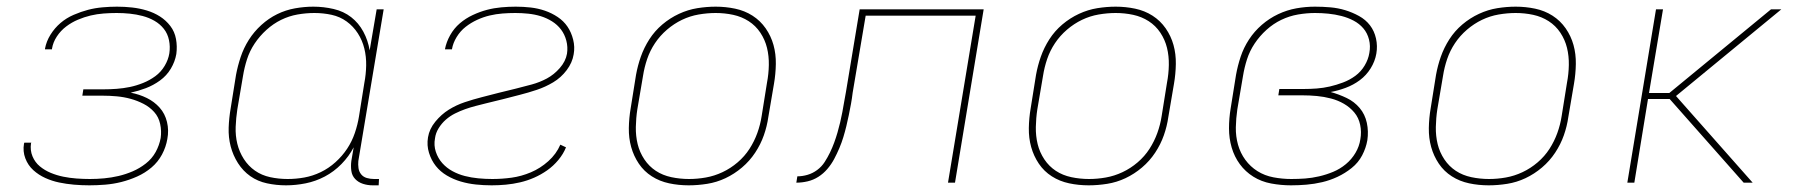

<svg xmlns="http://www.w3.org/2000/svg" viewBox="-20 -548 5440 576"><path d="M248 8Q225 8 202 6Q179 4 157.5 -0.5Q136 -5 116 -14Q96 -23 80 -37.5Q64 -52 56 -73Q48 -94 52 -117L53 -120H74L73 -118Q70 -97 77.5 -79Q85 -61 99.5 -49Q114 -37 132 -29.5Q150 -22 169.5 -18Q189 -14 209.5 -12.5Q230 -11 250 -11Q271 -11 292.5 -13Q314 -15 335.5 -20Q357 -25 378 -34Q399 -43 417.5 -57.5Q436 -72 447 -92Q458 -112 462 -134Q465 -155 460.5 -176Q456 -197 442.5 -212Q429 -227 410.5 -236.5Q392 -246 372 -251.5Q352 -257 330.5 -259Q309 -261 287 -261H227L230 -280H290Q310 -280 330 -281.5Q350 -283 369.5 -287Q389 -291 409 -299Q429 -307 446 -319.5Q463 -332 474 -350.5Q485 -369 488 -388Q491 -408 487 -427.5Q483 -447 471.5 -461.5Q460 -476 443.5 -485.5Q427 -495 408 -500Q389 -505 369.5 -507Q350 -509 330 -509Q311 -509 291 -507.5Q271 -506 252 -501.5Q233 -497 214 -489Q195 -481 178.5 -468.5Q162 -456 150.5 -438.5Q139 -421 136 -402V-400H115V-402Q119 -424 131.5 -444Q144 -464 161.5 -479Q179 -494 201 -503.5Q223 -513 244 -518.5Q265 -524 287.5 -526Q310 -528 331 -528Q354 -528 376.5 -525.5Q399 -523 420.5 -516.5Q442 -510 460 -498.5Q478 -487 491 -470Q504 -453 508 -431Q512 -409 509 -386Q505 -363 492.5 -342Q480 -321 460 -306.5Q440 -292 417.5 -283.5Q395 -275 372 -270Q398 -265 420.5 -254Q443 -243 459 -225Q475 -207 481 -182Q487 -157 482 -131Q478 -107 466 -84.5Q454 -62 434.5 -45.5Q415 -29 391.5 -18.5Q368 -8 344 -2Q320 4 295.5 6Q271 8 248 8Z M838 8Q809 8 781 2Q753 -4 731 -19.5Q709 -35 694 -58.5Q679 -82 672 -109Q665 -136 666 -165Q667 -194 672 -223L688 -323Q693 -350 702 -377Q711 -404 726.5 -428.5Q742 -453 764 -473Q786 -493 811.5 -505.5Q837 -518 865 -523Q893 -528 920 -528Q951 -528 981 -521Q1011 -514 1033.5 -496.5Q1056 -479 1070 -453Q1084 -427 1089 -397L1110 -520H1131L1055 -65Q1054 -54 1055.5 -43.5Q1057 -33 1063.5 -25Q1070 -17 1080.5 -14Q1091 -11 1102 -11H1117L1116 8H1098Q1083 8 1069 3.5Q1055 -1 1045.5 -11Q1036 -21 1034 -35.5Q1032 -50 1034 -65L1041 -106Q1027 -79 1004.5 -56Q982 -33 954.5 -18.5Q927 -4 897 2Q867 8 838 8ZM843 -11Q868 -11 893 -15.5Q918 -20 942 -31.5Q966 -43 986.5 -61.5Q1007 -80 1021.5 -102Q1036 -124 1044.5 -149Q1053 -174 1057 -199L1073 -299Q1078 -325 1078.5 -351.5Q1079 -378 1073 -402.5Q1067 -427 1053.5 -448Q1040 -469 1020 -483.5Q1000 -498 975 -503.5Q950 -509 923 -509Q898 -509 872.5 -504.5Q847 -500 823.5 -488.5Q800 -477 779.5 -458.5Q759 -440 744 -417.5Q729 -395 721 -370Q713 -345 709 -320L692 -220Q688 -194 687 -167.5Q686 -141 692 -116.5Q698 -92 711.5 -71Q725 -50 745 -36Q765 -22 790.5 -16.5Q816 -11 843 -11Z M1455 8Q1431 8 1407.5 5.5Q1384 3 1362 -3.5Q1340 -10 1320.5 -21.5Q1301 -33 1287.5 -50Q1274 -67 1267 -89.5Q1260 -112 1264 -136Q1268 -161 1286 -183Q1304 -205 1326.5 -219Q1349 -233 1374.5 -241.5Q1400 -250 1425.5 -256.5Q1451 -263 1476 -269.5Q1501 -276 1527 -282Q1551 -288 1575 -294.5Q1599 -301 1620.5 -312.5Q1642 -324 1659.5 -344Q1677 -364 1681 -387Q1684 -407 1679 -426Q1674 -445 1663 -459.5Q1652 -474 1636 -484Q1620 -494 1602 -499.5Q1584 -505 1564.5 -507Q1545 -509 1526 -509Q1507 -509 1487.5 -507.5Q1468 -506 1449 -501.5Q1430 -497 1411.5 -488.5Q1393 -480 1377 -467.5Q1361 -455 1350 -437Q1339 -419 1336 -401V-400H1315V-401Q1319 -422 1330.5 -442.5Q1342 -463 1359.5 -478Q1377 -493 1398.5 -503Q1420 -513 1441 -518.5Q1462 -524 1484 -526Q1506 -528 1527 -528Q1550 -528 1572 -525.5Q1594 -523 1614.5 -516Q1635 -509 1653 -497Q1671 -485 1682.5 -468Q1694 -451 1699.5 -429Q1705 -407 1701 -385Q1697 -360 1680 -337.5Q1663 -315 1639.5 -301Q1616 -287 1590.5 -278.5Q1565 -270 1539.5 -263.5Q1514 -257 1489 -250.5Q1464 -244 1438 -238Q1422 -234 1406.5 -230Q1391 -226 1375.5 -220.5Q1360 -215 1345 -207.5Q1330 -200 1317.5 -189Q1305 -178 1296 -163.5Q1287 -149 1285 -133Q1281 -112 1287.5 -92.5Q1294 -73 1307 -58.5Q1320 -44 1337.5 -34.5Q1355 -25 1374.5 -20Q1394 -15 1415 -13Q1436 -11 1457 -11Q1486 -11 1515 -15Q1544 -19 1572.5 -31Q1601 -43 1625 -64.5Q1649 -86 1661 -114L1678 -106Q1670 -86 1655 -68Q1640 -50 1621.5 -37Q1603 -24 1582.5 -15Q1562 -6 1540.5 -1Q1519 4 1497.5 6Q1476 8 1455 8Z M2046 8Q2016 8 1987.5 2Q1959 -4 1935.5 -19Q1912 -34 1896.5 -57Q1881 -80 1873.5 -107Q1866 -134 1866.5 -164Q1867 -194 1872 -223L1888 -323Q1893 -351 1902.5 -378Q1912 -405 1928 -430Q1944 -455 1967 -474.5Q1990 -494 2017 -506.5Q2044 -519 2072 -523.5Q2100 -528 2127 -528Q2157 -528 2185.5 -522Q2214 -516 2237.5 -501Q2261 -486 2277 -463Q2293 -440 2300.5 -413Q2308 -386 2307.5 -356Q2307 -326 2302 -297L2285 -197Q2281 -169 2271.5 -142Q2262 -115 2245.5 -90Q2229 -65 2206 -45.5Q2183 -26 2156.5 -13.5Q2130 -1 2101.5 3.5Q2073 8 2046 8ZM2047 -11Q2072 -11 2097.5 -15.5Q2123 -20 2147.5 -31.5Q2172 -43 2193 -61Q2214 -79 2228.5 -101.5Q2243 -124 2252 -149Q2261 -174 2265 -200L2281 -300Q2286 -326 2286.5 -353Q2287 -380 2281 -404.5Q2275 -429 2261 -450Q2247 -471 2226 -484.5Q2205 -498 2179.5 -503.5Q2154 -509 2127 -509Q2102 -509 2076 -504.5Q2050 -500 2026 -488.5Q2002 -477 1981 -459Q1960 -441 1945 -418.5Q1930 -396 1921.5 -371Q1913 -346 1909 -320L1892 -220Q1888 -194 1887.5 -167Q1887 -140 1893 -115.5Q1899 -91 1913 -70Q1927 -49 1947.5 -35.5Q1968 -22 1994 -16.5Q2020 -11 2047 -11Z M2369 0 2372 -19Q2387 -19 2402.5 -23.5Q2418 -28 2431.5 -38Q2445 -48 2454 -62Q2463 -76 2470 -90.5Q2477 -105 2482.5 -120Q2488 -135 2492.5 -150.5Q2497 -166 2500.5 -181Q2504 -196 2507 -211.5Q2510 -227 2512.5 -242.5Q2515 -258 2518 -273L2559 -520H2931L2845 0H2824L2907 -501H2577L2538 -270Q2536 -253 2533 -236.5Q2530 -220 2526.5 -203Q2523 -186 2519 -169.5Q2515 -153 2510 -136.5Q2505 -120 2498 -103.5Q2491 -87 2482.5 -71Q2474 -55 2462 -41Q2450 -27 2435 -17.5Q2420 -8 2403 -4Q2386 0 2369 0Z M3246 8Q3216 8 3187.5 2Q3159 -4 3135.5 -19Q3112 -34 3096.5 -57Q3081 -80 3073.5 -107Q3066 -134 3066.5 -164Q3067 -194 3072 -223L3088 -323Q3093 -351 3102.5 -378Q3112 -405 3128 -430Q3144 -455 3167 -474.5Q3190 -494 3217 -506.5Q3244 -519 3272 -523.5Q3300 -528 3327 -528Q3357 -528 3385.5 -522Q3414 -516 3437.5 -501Q3461 -486 3477 -463Q3493 -440 3500.5 -413Q3508 -386 3507.5 -356Q3507 -326 3502 -297L3485 -197Q3481 -169 3471.5 -142Q3462 -115 3445.5 -90Q3429 -65 3406 -45.5Q3383 -26 3356.5 -13.5Q3330 -1 3301.5 3.5Q3273 8 3246 8ZM3247 -11Q3272 -11 3297.5 -15.5Q3323 -20 3347.5 -31.5Q3372 -43 3393 -61Q3414 -79 3428.5 -101.5Q3443 -124 3452 -149Q3461 -174 3465 -200L3481 -300Q3486 -326 3486.5 -353Q3487 -380 3481 -404.5Q3475 -429 3461 -450Q3447 -471 3426 -484.5Q3405 -498 3379.5 -503.5Q3354 -509 3327 -509Q3302 -509 3276 -504.5Q3250 -500 3226 -488.5Q3202 -477 3181 -459Q3160 -441 3145 -418.5Q3130 -396 3121.5 -371Q3113 -346 3109 -320L3092 -220Q3088 -194 3087.5 -167Q3087 -140 3093 -115.5Q3099 -91 3113 -70Q3127 -49 3147.5 -35.5Q3168 -22 3194 -16.5Q3220 -11 3247 -11Z M3853 8Q3823 8 3793.5 2.5Q3764 -3 3740 -18Q3716 -33 3699.5 -55.5Q3683 -78 3675 -105.5Q3667 -133 3667 -163Q3667 -193 3672 -223L3688 -323Q3693 -351 3702 -378Q3711 -405 3727 -429.5Q3743 -454 3765.5 -473.5Q3788 -493 3814.5 -505.5Q3841 -518 3869 -523Q3897 -528 3925 -528Q3948 -528 3971 -526Q3994 -524 4015.5 -517.5Q4037 -511 4057 -500Q4077 -489 4090 -472Q4103 -455 4108 -432.5Q4113 -410 4109 -387Q4105 -364 4092 -343Q4079 -322 4059.5 -307.5Q4040 -293 4017 -284.5Q3994 -276 3972 -272Q3997 -265 4020 -254Q4043 -243 4059 -224Q4075 -205 4080.5 -179.5Q4086 -154 4082 -127Q4078 -104 4066.5 -82Q4055 -60 4035 -44Q4015 -28 3992.5 -17.5Q3970 -7 3946.5 -1.5Q3923 4 3899.5 6Q3876 8 3853 8ZM3854 -11Q3875 -11 3895.5 -12.5Q3916 -14 3937.5 -19Q3959 -24 3979.5 -32.5Q4000 -41 4017.5 -55.5Q4035 -70 4046.5 -89.5Q4058 -109 4061 -130Q4065 -152 4060.5 -173.5Q4056 -195 4043 -210.5Q4030 -226 4012 -236.5Q3994 -247 3973 -252.5Q3952 -258 3930.5 -260Q3909 -262 3887 -262H3815L3818 -281H3890Q3910 -281 3930 -282.5Q3950 -284 3969.5 -288.5Q3989 -293 4009 -300.5Q4029 -308 4046 -320.5Q4063 -333 4074 -351.5Q4085 -370 4088 -389Q4092 -410 4087 -429.5Q4082 -449 4070 -463Q4058 -477 4041 -486Q4024 -495 4004.5 -500Q3985 -505 3965 -507Q3945 -509 3925 -509Q3900 -509 3874 -504.5Q3848 -500 3824 -488.5Q3800 -477 3779.5 -458.5Q3759 -440 3744 -417.5Q3729 -395 3721 -370Q3713 -345 3709 -320L3692 -220Q3688 -193 3687.5 -166Q3687 -139 3694 -114Q3701 -89 3716 -68.5Q3731 -48 3752.5 -34.5Q3774 -21 3800.5 -16Q3827 -11 3854 -11Z M4446 8Q4416 8 4387.5 2Q4359 -4 4335.5 -19Q4312 -34 4296.5 -57Q4281 -80 4273.5 -107Q4266 -134 4266.5 -164Q4267 -194 4272 -223L4288 -323Q4293 -351 4302.5 -378Q4312 -405 4328 -430Q4344 -455 4367 -474.5Q4390 -494 4417 -506.5Q4444 -519 4472 -523.5Q4500 -528 4527 -528Q4557 -528 4585.5 -522Q4614 -516 4637.5 -501Q4661 -486 4677 -463Q4693 -440 4700.5 -413Q4708 -386 4707.5 -356Q4707 -326 4702 -297L4685 -197Q4681 -169 4671.5 -142Q4662 -115 4645.5 -90Q4629 -65 4606 -45.5Q4583 -26 4556.5 -13.5Q4530 -1 4501.5 3.5Q4473 8 4446 8ZM4447 -11Q4472 -11 4497.5 -15.5Q4523 -20 4547.5 -31.5Q4572 -43 4593 -61Q4614 -79 4628.5 -101.5Q4643 -124 4652 -149Q4661 -174 4665 -200L4681 -300Q4686 -326 4686.5 -353Q4687 -380 4681 -404.5Q4675 -429 4661 -450Q4647 -471 4626 -484.5Q4605 -498 4579.5 -503.5Q4554 -509 4527 -509Q4502 -509 4476 -504.5Q4450 -500 4426 -488.5Q4402 -477 4381 -459Q4360 -441 4345 -418.5Q4330 -396 4321.5 -371Q4313 -346 4309 -320L4292 -220Q4288 -194 4287.5 -167Q4287 -140 4293 -115.5Q4299 -91 4313 -70Q4327 -49 4347.5 -35.5Q4368 -22 4394 -16.5Q4420 -11 4447 -11Z M5238 0H5211L4989 -251H4924L4883 0H4862L4948 -520H4969L4927 -269H4988L5293 -520H5324L5008 -260Z"/></svg>

Font: Iosevka Thin Extended
Style: Italic
Weight: 100
Width: 7
Italic angle: -9°
Monospace: yes
Designer: Belleve Invis
Foundry: Belleve Invis
Version: Version 32.5.0; ttfautohint (v1.8.4)